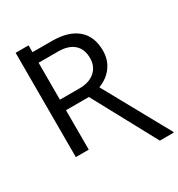

<svg xmlns="http://www.w3.org/2000/svg" viewBox="-215 -899 1125 1213"><g transform="rotate(-30 347.5 -293.0)"><path d="M176.3 -760.7V-710.9H323.2Q440.9 -709.5 503.9 -654.8Q566.9 -600.1 566.9 -497.1Q566.9 -430.7 531 -381.3Q495.1 -332 431.2 -307.6L694.8 169.4V175.3H593.8L343.3 -287.6H176.3V0H82V-760.7ZM176.3 -364.3H320.3Q390.1 -364.3 431.4 -400.4Q472.7 -436.5 472.7 -497.1Q472.7 -563 433.3 -598.1Q394 -633.3 319.8 -633.8H176.3Z"/></g></svg>

Font: Roboto
Style: Regular
Weight: 400
Designer: Google
Version: Version 2.001047; 2015